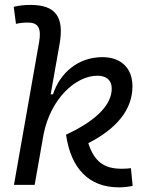

<svg xmlns="http://www.w3.org/2000/svg" viewBox="-20 -763 626 792"><path d="M470.2 9.8C493.7 9.8 510.3 7.3 527.3 3.9L520 -69.3C508.3 -67.9 500 -66.9 481.9 -66.9C409.7 -66.9 369.1 -95.7 344.2 -172.4C458.5 -231 526.4 -308.6 526.4 -407.2C526.4 -481.4 479.5 -527.3 402.8 -527.3C302.7 -527.3 227.5 -462.9 198.7 -374H189L226.1 -583C245.1 -693.4 209.5 -742.7 106 -742.7C82.5 -742.7 59.6 -740.7 36.6 -734.9L45.9 -664.6C62.5 -668.5 79.1 -669.9 95.7 -669.9C138.2 -669.9 150.9 -645.5 141.6 -590.8L37.6 -0.5H123L159.7 -208.5C188.5 -355.5 292 -450.7 381.8 -450.7C419.4 -450.7 440.9 -431.6 440.9 -397.9C440.9 -336.9 387.7 -270 252.4 -207.5C272.5 -67.4 347.2 9.8 470.2 9.8Z"/></svg>

Font: Cascadia Mono SemiLight
Style: Italic
Weight: 350
Italic angle: -10°
Monospace: yes
Designer: Aaron Bell
Foundry: Saja Typeworks
Version: Version 2404.023